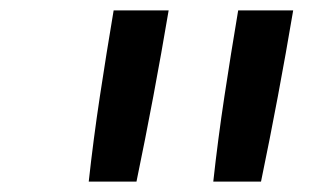

<svg xmlns="http://www.w3.org/2000/svg" viewBox="-20 -792 640 370"><path d="M151 -442Q160 -524 172.5 -606.5Q185 -689 199 -772H305Q291 -689 275.5 -606.5Q260 -524 243 -442ZM391 -442Q400 -524 412.5 -606.5Q425 -689 439 -772H545Q531 -689 515.5 -606.5Q500 -524 483 -442Z"/></svg>

Font: Iosevka Custom Medium Oblique
Style: Regular
Weight: 500
Italic angle: -9°
Designer: Belleve Invis
Foundry: Belleve Invis
Version: Version 27.0.1